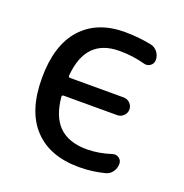

<svg xmlns="http://www.w3.org/2000/svg" viewBox="-104 -652 706 736"><g transform="rotate(20 249.0 -284.5)"><path d="M139.6 -328.1Q138.7 -320.3 146.5 -320.3H365.2Q379.9 -320.3 390.6 -309.6Q401.4 -298.8 401.4 -284.2Q401.4 -269.5 390.6 -258.8Q379.9 -248 365.2 -248H146.5Q138.7 -248 139.6 -240.2Q146.5 -165 183.6 -126Q223.6 -85 298.8 -85Q347.7 -85 398.4 -101.6Q412.1 -106.4 424.3 -98.1Q436.5 -89.8 436.5 -75.2Q436.5 -56.6 425.8 -42Q415 -27.3 397.5 -23.4Q346.7 -10.7 298.8 -10.7Q296.9 -10.7 293.9 -10.7Q174.8 -10.7 109.9 -80.1Q44.9 -149.4 44.9 -283.2Q44.9 -417 107.9 -487.3Q170.9 -557.6 284.2 -557.6Q338.9 -557.6 392.6 -546.9Q410.2 -543 420.9 -528.8Q431.6 -514.6 431.6 -497.1Q431.6 -482.4 419.9 -473.6Q408.2 -464.8 393.6 -468.8Q342.8 -482.4 293.9 -482.4Q292 -482.4 289.1 -482.4Q152.3 -482.4 139.6 -328.1Z"/></g></svg>

Font: Gen Jyuu Gothic Regular
Style: Regular
Weight: 400
Designer: [Source Han Sans]
Ryoko NISHIZUKA  (kana & ideographs); Paul D. Hunt (Latin, Greek & Cyrillic); Wenlong ZHANG  (bopomofo
Version: Version 1.002.20150607